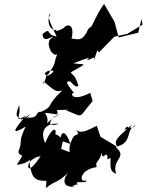

<svg xmlns="http://www.w3.org/2000/svg" viewBox="-20 -853 743 974"><path d="M337 -123C317 -184 294 -192 288 -156C246 -191 264 -147 262 -186C261 -208 235 -192 209 -127C179 -194 217 -231 279 -225C205 -201 236 -257 284 -276C170 -204 249 -221 208 -280C261 -279 280 -259 269 -295C338 -295 346 -301 314 -294C412 -256 371 -250 450 -340L438 -382C326 -325 339 -399 359 -377C328 -415 319 -430 320 -435C341 -458 351 -403 378 -417C359 -479 351 -466 339 -486C428 -538 418 -522 352 -532C456 -571 431 -561 420 -547C454 -555 467 -580 452 -533L474 -599L482 -587L560 -667L625 -681L703 -728L698 -757L681 -687L582 -663L561 -742L508 -833C469 -780 451 -726 442 -717C419 -707 413 -666 436 -717C399 -648 390 -649 343 -658C360 -728 324 -736 303 -711C268 -690 251 -695 272 -702C227 -692 215 -754 237 -783C209 -777 252 -704 267 -668C208 -677 244 -717 196 -681C197 -626 250 -677 248 -664C201 -645 245 -559 270 -578C249 -522 269 -546 235 -491C279 -511 218 -444 207 -482C250 -516 229 -470 215 -473C214 -438 184 -411 202 -439C258 -393 262 -385 296 -394C207 -312 257 -316 189 -286C155 -288 182 -254 123 -256C123 -299 129 -246 115 -254C156 -293 125 -262 86 -246C87 -266 44 -238 77 -319C90 -262 42 -227 113 -267C37 -181 43 -170 110 -211C68 -122 98 -145 73 -82C87 -45 113 -93 65 -17C133 -23 144 -65 129 -31C179 -77 181 -41 198 -81C150 3 108 28 129 -32C141 53 154 70 239 63C202 67 221 27 213 101C266 58 274 77 331 17C303 44 285 104 362 92C310 109 376 71 380 86C338 57 430 83 416 62C379 77 384 6 470 -5C464 -44 478 -18 497 -79C496 -27 528 -105 525 -44C623 -89 560 -102 540 -110C546 -14 526 10 569 29C545 -48 631 -53 566 -108C659 -127 611 -197 671 -219C621 -176 637 -235 611 -195C671 -213 625 -189 649 -220C575 -155 555 -140 575 -108L487 -161L501 -124L471 -215C424 -191 388 -172 366 -195C393 -154 360 -188 344 -142C312 -78 366 -69 290 -98L299 -136Z"/></svg>

Font: Hussar Lance
Style: Italic
Weight: 700
Foundry: Cannot Into Space Fonts, PlusOne Fonts
Version: Version 2.27